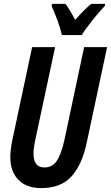

<svg xmlns="http://www.w3.org/2000/svg" viewBox="-20 -956 570 986"><path d="M400 -776Q417 -805 455.5 -853Q494 -901 518 -925L520 -936H448Q431 -922 410 -901Q389 -880 366 -854Q339 -906 316 -936H248L245 -925Q259 -895 275.5 -850Q292 -805 298 -776ZM425 -222 530 -714H412L311 -238Q294 -162 271 -129Q248 -96 208 -96Q152 -96 152 -167Q152 -193 160 -232L263 -714H145L43 -235Q33 -186 33 -149Q33 -74 75 -32Q117 10 191 10Q294 10 348 -51Q402 -112 425 -222Z"/></svg>

Font: Noto Sans Display Condensed
Style: Bold Italic
Weight: 700
Width: 3
Designer: Monotype Design team
Foundry: Monotype Imaging Inc.
Version: 1.000